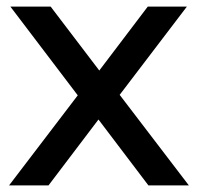

<svg xmlns="http://www.w3.org/2000/svg" viewBox="-20 -564 601 584"><path d="M431.5 0 279.5 -200.5 216.5 -274 11.5 -544H134L282 -349.5L344 -275.5L554.5 0ZM7.5 0 216.5 -274 282 -349.5 429.5 -544H548.5L344 -275.5L279.5 -200.5L127.5 0Z"/></svg>

Font: Encode Sans SemiExpanded Medium
Style: Regular
Weight: 500
Width: 6
Designer: Multiple Designers
Foundry: Impallari Type
Version: Version 3.002